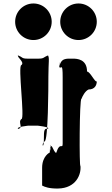

<svg xmlns="http://www.w3.org/2000/svg" viewBox="-20 -850 643 1103"><path d="M67 -725C67 -783 114 -830 172 -830C230 -830 277 -783 277 -725C277 -667 230 -620 172 -620C114 -620 67 -667 67 -725ZM258 -412C258 -492 266 -523 254 -532C232 -532 277 -531 256 -531C226 -521 237 -513 198 -513H141C101 -513 114 -521 84 -531C62 -531 106 -532 85 -532C73 -523 124 -494 103 -476C81 -476 124 -166 103 -166C81 -148 116 -118 85 -109C63 -109 105 -111 84 -111C72 -121 144 -128 141 -128H198C194 -128 268 -121 256 -111C234 -111 232 -107 232 -45C232 10 214 -20 236 -38C257 -38 258 -350 258 -412ZM431 -830C489 -830 536 -783 536 -725C536 -667 489 -620 431 -620C373 -620 326 -667 326 -725C326 -783 373 -830 431 -830ZM400 -513C360 -513 329 -519 320 -461C320 -461 322 -531 322 -463C332 -454 340 -492 340 -406V-25C340 11 325 -40 303 28C287 28 272 -51 270 16C267 14 268 -55 270 11C270 11 272 -56 272 12C271 13 268 -47 266 26C266 26 222 46 222 114V216C237 224 263 234 314 233C416 231 448 153 442 102C435 119 436 -286 448 -282C454 -298 469 -327 489 -336C524 -336 536 -360 536 -383C527 -373 498 -439 480 -439C480 -511 421 -513 400 -513Z"/></svg>

Font: Hussar Przerywany
Style: Regular
Weight: 400
Foundry: Cannot Into Space Fonts
Version: Version 0.982